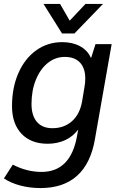

<svg xmlns="http://www.w3.org/2000/svg" viewBox="-34 -724 600 975"><path d="M533 -500 448 -17Q427 106 357.5 168.5Q288 231 172 231Q117 231 68.5 218Q20 205 -14 182L31 112Q102 149 177 149Q324 149 357 -32L363 -66Q337 -31 297 -12.5Q257 6 208 6Q123 6 75 -45Q27 -96 27 -185Q27 -279 59.5 -353Q92 -427 150 -468.5Q208 -510 282 -510Q335 -510 373 -489Q411 -468 427 -431H429L451 -500ZM399 -325Q399 -378 372 -406.5Q345 -435 295 -435Q247 -435 208.5 -404Q170 -373 148 -318.5Q126 -264 126 -196Q126 -137 153.5 -105Q181 -73 232 -73Q292 -73 332 -109Q372 -145 383 -210L395 -282Q399 -302 399 -325ZM187 -704H271L320 -619L400 -704H489L344 -554H281Z"/></svg>

Font: Sarabun Medium
Style: Italic
Weight: 500
Italic angle: -10°
Designer: Suppakit Chalermlarp | Katatrad Co.,Ltd.
Foundry: Cadson Demak Co.,Ltd.
Version: Version 1.000; ttfautohint (v1.6)